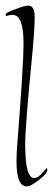

<svg xmlns="http://www.w3.org/2000/svg" viewBox="-22 -614 189 686"><path d="M73 52Q37 52 37 -38Q37 -51 37.5 -63Q38 -75 39 -88Q50 -229 56 -322Q62 -415 62 -461Q62 -561 23 -561Q14 -561 5 -558Q4 -557 2 -557Q-2 -557 -2 -562Q-2 -569 33 -581Q66 -594 79 -594Q102 -594 102 -553Q102 -531 99.5 -494Q97 -457 92 -406Q68 -162 68 -97Q68 22 100 22Q108 22 115 17Q122 12 129 4L144 -13Q147 -13 147 -7Q147 6 117 29Q88 52 73 52Z"/></svg>

Font: Shalimar
Style: Regular
Weight: 400
Designer: Robert E. Leuschke
Foundry: Robert E. Leuschke
Version: Version 1.010; ttfautohint (v1.8.3)